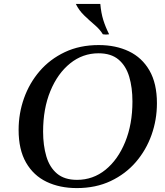

<svg xmlns="http://www.w3.org/2000/svg" viewBox="-20 -945 842 980"><path d="M484 -715Q571 -715 638 -683Q705 -651 743 -585Q781 -519 781 -418Q781 -334 753.5 -256.5Q726 -179 673.5 -118Q621 -57 545 -21Q469 15 372 15Q285 15 218 -17Q151 -49 113 -115Q75 -181 75 -282Q75 -366 102.5 -443.5Q130 -521 182.5 -582Q235 -643 311 -679Q387 -715 484 -715ZM373 -27Q455 -27 518.5 -78.5Q582 -130 619 -220.5Q656 -311 656 -427Q656 -498 639.5 -553.5Q623 -609 585 -641Q547 -673 483 -673Q402 -673 338 -621.5Q274 -570 237 -480Q200 -390 200 -273Q200 -203 216.5 -147Q233 -91 271 -59Q309 -27 373 -27ZM367 -925H492Q496 -879 507 -843.5Q518 -808 537 -770Q521 -767 505 -770Q490 -795 463.5 -817.5Q437 -840 410 -866Q383 -892 367 -925Z"/></svg>

Font: Poltawski Nowy
Style: Italic
Weight: 400
Italic angle: -12°
Designer: Adam Pótawski, Mateusz Machalski, Borys Kosmynka, Ania Wieluska
Foundry: Capitalics.wtf
Version: Version 1.001;gftools[0.9.25]